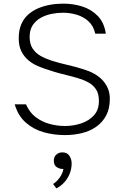

<svg xmlns="http://www.w3.org/2000/svg" viewBox="-20 -735 686 1056"><path d="M337 8Q276 8 219.5 -8Q163 -24 121 -61.5Q79 -99 61 -161H123Q142 -117 176 -91Q210 -65 252.5 -53.5Q295 -42 337 -42Q384 -42 427 -56.5Q470 -71 497 -101Q524 -131 524 -180Q524 -219 508.5 -243Q493 -267 466.5 -281.5Q440 -296 405 -306Q379 -314 352 -320.5Q325 -327 299.5 -334Q274 -341 251 -349Q220 -358 189.5 -371Q159 -384 135.5 -404Q112 -424 97.5 -453Q83 -482 83 -524Q83 -567 96 -599Q109 -631 133 -653Q157 -675 188 -688.5Q219 -702 254.5 -708.5Q290 -715 327 -715Q384 -715 433.5 -699Q483 -683 518 -647Q553 -611 562 -550H504Q494 -593 466.5 -618Q439 -643 402 -654Q365 -665 326 -665Q295 -665 263 -658.5Q231 -652 204 -637Q177 -622 160 -596.5Q143 -571 143 -532Q143 -493 159.5 -468Q176 -443 202.5 -428Q229 -413 262 -402Q306 -388 353 -377.5Q400 -367 442 -353Q472 -344 498 -329.5Q524 -315 543 -295Q562 -275 573 -249.5Q584 -224 584 -192Q584 -137 563.5 -99Q543 -61 508 -37Q473 -13 429 -2.5Q385 8 337 8ZM290 301 272 277Q285 269 296.5 256.5Q308 244 317 228Q326 212 329 194Q312 196 294 185.5Q276 175 276 149Q276 128 289.5 115.5Q303 103 323 103Q349 103 361.5 121.5Q374 140 374 164Q374 194 363 221Q352 248 333 268.5Q314 289 290 301Z"/></svg>

Font: Onest ExtraLight
Style: Regular
Weight: 250
Designer: Dmitri Voloshin, Andrey Kudryavtsev
Foundry: Dmitri Voloshin, Andrey Kudryavtsev
Version: Version 1.000;gftools[0.9.33]